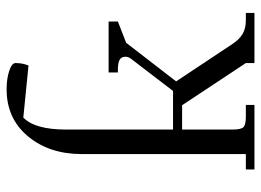

<svg xmlns="http://www.w3.org/2000/svg" viewBox="-124 -662 786 578"><g transform="rotate(-90 269.0 -373.0)"><path d="M47.9 0V-25.9H94.2V-520Q94.2 -617.7 147.7 -681.9Q201.2 -746.1 289.1 -746.1Q320.8 -746.1 344.5 -738.3Q368.2 -730.5 368.2 -719.2Q368.2 -698.2 360.8 -680.2L204.1 -695.8Q168 -661.1 168 -566.9V-245.1H284.2L379.9 -370.1Q387.2 -378.9 387.2 -388.2Q387.2 -400.9 377.7 -406Q368.2 -411.1 348.1 -411.1H339.8V-439H493.2V-411.1L429.2 -386.2L313 -235.8L425.8 -65.9Q439.9 -44.9 456.3 -35.4Q472.7 -25.9 497.1 -25.9H519V0H368.2V-25.9L241.2 -217.8H168V-65.9Q168 -41 175 -33.4Q182.1 -25.9 207 -25.9H242.2V0Z"/></g></svg>

Font: Dihjauti
Style: Regular
Weight: 400
Designer: T. Christopher White
Version: Version 3.0.0